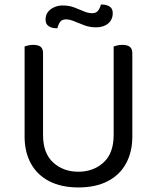

<svg xmlns="http://www.w3.org/2000/svg" viewBox="-20 -810 689 843"><path d="M324 13Q249 13 196 -14.5Q143 -42 115.5 -92.5Q88 -143 88 -210V-292H169V-217Q169 -137 213.5 -96.5Q258 -56 324 -56Q390 -56 434.5 -96.5Q479 -137 479 -217V-292H561V-210Q561 -143 533.5 -92.5Q506 -42 453 -14.5Q400 13 324 13ZM169 -251H88V-606Q93 -608 103.5 -610.5Q114 -613 126 -613Q148 -613 158.5 -604.5Q169 -596 169 -576ZM561 -251H479V-606Q484 -608 494.5 -610.5Q505 -613 517 -613Q539 -613 550 -604.5Q561 -596 561 -576ZM255 -786Q283 -786 305.5 -777.5Q328 -769 347.5 -760.5Q367 -752 384 -752Q402 -752 410.5 -763Q419 -774 423 -790H429Q447 -790 461 -781.5Q475 -773 475 -752Q475 -724 455 -707Q435 -690 402 -690Q374 -690 350 -699Q326 -708 306 -716.5Q286 -725 270 -725Q252 -725 244 -714Q236 -703 232 -686H226Q208 -686 194 -695Q180 -704 180 -724Q180 -744 190.5 -757.5Q201 -771 218.5 -778.5Q236 -786 255 -786Z"/></svg>

Font: Baloo Tamma 2
Style: Regular
Weight: 400
Designer: Divya Kowshik, Shuchita Grover and Ek Type
Foundry: Ek Type
Version: Version 1.700